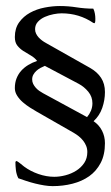

<svg xmlns="http://www.w3.org/2000/svg" viewBox="-20 -614 372 644"><path d="M29.8 -318.4Q29.8 -336.4 35.4 -350.8Q41 -365.2 51 -376.5Q61 -387.7 74.7 -396Q88.4 -404.3 104.5 -409.7Q95.7 -420.9 82.8 -428.2Q69.8 -435.5 58.1 -443.1Q46.4 -450.7 38.1 -461.2Q29.8 -471.7 29.8 -489.7Q29.8 -519 44.2 -539.1Q58.6 -559.1 80.8 -571.3Q103 -583.5 129.6 -588.6Q156.2 -593.8 180.7 -593.8Q209 -593.8 236.8 -589.4Q264.6 -585 293 -585Q296.9 -576.7 298.3 -568.1Q299.8 -559.6 299.8 -550.8Q299.8 -547.4 299.6 -543.2Q299.3 -539.1 297.4 -536.1L293 -537.1Q245.6 -569.3 186.5 -569.3Q174.8 -569.3 159.7 -566.4Q144.5 -563.5 130.6 -557.4Q116.7 -551.3 107.2 -541Q97.7 -530.8 97.7 -516.1Q97.7 -507.8 101.1 -501Q104.5 -494.1 109.6 -488.5Q114.7 -482.9 121.3 -478Q127.9 -473.1 134.3 -469.7L282.2 -386.2Q306.2 -372.6 319.1 -352.8Q332 -333 332 -305.2Q332 -278.3 323 -252.2Q314 -226.1 293.9 -207.5Q312.5 -194.8 322.3 -175.5Q332 -156.2 332 -133.8Q332 -94.7 317.6 -67.4Q303.2 -40 279.1 -22.9Q254.9 -5.9 223.1 2.2Q191.4 10.3 156.7 10.3Q143.1 10.3 128.2 7.8Q113.3 5.4 98.4 1.7Q83.5 -2 68.8 -6.8Q54.2 -11.7 41.5 -16.1Q35.2 -28.8 33.4 -43Q31.7 -57.1 31.7 -71.3L35.6 -74.2Q42.5 -70.3 48.6 -65.2Q54.7 -60.1 61 -55.2Q82 -39.6 108.9 -30.3Q135.7 -21 162.1 -21Q180.2 -21 199.7 -26.1Q219.2 -31.2 235.6 -41.5Q252 -51.8 262.5 -67.4Q272.9 -83 272.9 -104Q272.9 -115.2 269 -124.8Q265.1 -134.3 258.8 -142.3Q252.4 -150.4 244.1 -157Q235.8 -163.6 226.6 -168.9L103.5 -239.3Q93.3 -245.1 80.6 -253.2Q67.9 -261.2 56.4 -271.2Q44.9 -281.2 37.4 -293.2Q29.8 -305.2 29.8 -318.4ZM130.4 -393.1Q123 -390.1 115.5 -386Q107.9 -381.8 101.8 -376.2Q95.7 -370.6 91.8 -363.5Q87.9 -356.4 87.9 -347.7Q87.9 -339.4 91.3 -332.5Q94.7 -325.7 99.9 -319.8Q105 -314 111.6 -309.3Q118.2 -304.7 124.5 -301.3L272 -221.2Q280.3 -231 285.2 -242.9Q290 -254.9 290 -267.6Q290 -289.6 276.1 -306.4Q262.2 -323.2 243.7 -333Z"/></svg>

Font: CAT Linz
Style: Regular
Weight: 400
Designer: Peter Wiegel
Foundry: Peter Wiegel
Version: Version 1.08